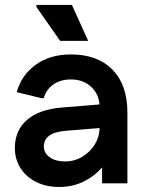

<svg xmlns="http://www.w3.org/2000/svg" viewBox="-20 -740 593 775"><path d="M218.7 14.7Q167 14.7 126.5 -5.3Q86 -25.3 63 -61Q40 -96.7 40 -142.7Q40 -213.7 89.2 -256.2Q138.3 -298.7 230.3 -306L425.7 -322V-226.7L247.3 -212.3Q199.3 -208.3 178.2 -192Q157 -175.7 157 -148.7Q157 -122 180.8 -105.2Q204.7 -88.3 241.7 -88.3Q280.7 -88.3 312.5 -107.5Q344.3 -126.7 363.2 -157.8Q382 -189 382 -225.3V-307.7Q382 -356.3 349.8 -387.8Q317.7 -419.3 266.3 -419.3Q222 -419.3 193.3 -397.5Q164.7 -375.7 156.7 -344H145.7L47.7 -368Q65.7 -435.7 123.3 -478Q181 -520.3 266.7 -520.3Q373.7 -520.3 434 -458.8Q494.3 -397.3 494.3 -285V0H392V-147L433.3 -140.7Q421.3 -98 390.3 -62.5Q359.3 -27 315.7 -6.2Q272 14.7 218.7 14.7ZM336 -575H222.7L127 -712V-720H270.3Z"/></svg>

Font: Fustat
Style: Regular
Weight: 400
Designer: Mohamed Gaber, Khaled Hosny, Laura Garcia Mut
Foundry: Kief Type Foundry, Alif Type Foundry, Hard Type Foundry
Version: Version 1.007